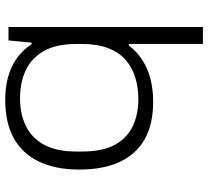

<svg xmlns="http://www.w3.org/2000/svg" viewBox="-50 -712 775 714"><g transform="rotate(90 337.0 -355.5)"><path d="M351 12Q282 12 230 -12Q178 -36 145 -86H139L131 0H81V-723H144V-448H150Q173 -478 204 -498Q235 -518 274 -528Q313 -538 359 -538Q442 -538 497.5 -507Q553 -476 582 -415Q611 -354 611 -263Q611 -174 581 -112.5Q551 -51 494 -19.5Q437 12 351 12ZM346 -43Q403 -43 447.5 -64Q492 -85 518 -131Q544 -177 544 -253V-273Q544 -350 519 -395.5Q494 -441 450 -462Q406 -483 350 -483Q306 -483 268.5 -471.5Q231 -460 203 -435.5Q175 -411 159.5 -370.5Q144 -330 144 -272V-254Q144 -177 170.5 -131Q197 -85 242.5 -64Q288 -43 346 -43Z"/></g></svg>

Font: Archivo Expanded ExtraLight
Style: Regular
Weight: 250
Width: 7
Designer: Hector Gatti
Foundry: Omnibus-Type
Version: Version 2.001